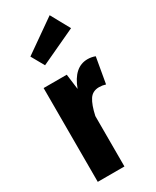

<svg xmlns="http://www.w3.org/2000/svg" viewBox="-211 -883 765 941"><g transform="rotate(-30 172.0 -412.5)"><path d="M308.1 -717.8 106.9 -624 65.9 -696.8 249 -825.2ZM301.8 -545.9Q323.2 -545.9 344.2 -538.1L318.8 -393.1Q300.8 -398.9 282.2 -398.9Q245.1 -398.9 226.6 -370.4Q208 -341.8 195.8 -285.2V0H44.9V-530.8H175.8L187 -443.8Q224.6 -545.9 301.8 -545.9Z"/></g></svg>

Font: Fira Sans Compressed
Style: Bold
Weight: 700
Width: 1
Designer: Carrois Corporate & Edenspiekermann AG
Foundry: Carrois Corporate GbR & Edenspiekermann AG
Version: Version 4.203;PS 004.203;hotconv 1.0.88;makeotf.lib2.5.64775